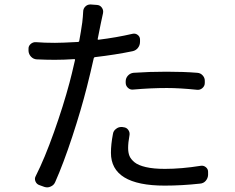

<svg xmlns="http://www.w3.org/2000/svg" viewBox="-20 -809 1040 851"><path d="M571.3 -412.1Q557.6 -410.2 547.4 -419.4Q537.1 -428.7 537.1 -442.4V-448.2Q537.1 -462.9 546.9 -473.6Q556.6 -484.4 571.3 -486.3Q642.6 -491.2 717.8 -491.2Q794.9 -491.2 854.5 -486.3Q869.1 -485.4 878.9 -474.1Q888.7 -462.9 887.7 -448.2V-441.4Q887.7 -427.7 877 -418.5Q866.2 -409.2 852.5 -411.1Q776.4 -418.9 719.7 -418.9Q648.4 -418.9 571.3 -412.1ZM567.4 -659.2Q580.1 -662.1 590.3 -654.3Q600.6 -646.5 600.6 -633.8V-624Q600.6 -608.4 591.3 -596.7Q582 -585 567.4 -582Q492.2 -566.4 400.4 -555.7Q396.5 -554.7 395.5 -550.8Q381.8 -489.3 365.2 -423.8Q339.8 -323.2 300.3 -203.1Q260.7 -83 224.6 -2Q218.8 11.7 205.1 17.6Q197.3 21.5 189.5 21.5Q183.6 21.5 176.8 19.5L155.3 11.7Q142.6 7.8 137.2 -4.9Q131.8 -17.6 138.7 -29.3Q177.7 -106.4 219.2 -223.1Q260.7 -339.8 288.1 -442.4Q296.9 -474.6 312.5 -543Q313.5 -546.9 308.6 -546.9Q262.7 -543.9 222.7 -543.9Q185.5 -543.9 142.6 -545.9Q127.9 -546.9 117.7 -557.6Q107.4 -568.4 106.4 -583V-591.8Q105.5 -604.5 115.7 -613.8Q126 -623 139.6 -622.1Q176.8 -619.1 223.6 -619.1Q253.9 -619.1 325.2 -623Q330.1 -623 331.1 -627Q338.9 -668.9 344.7 -710Q347.7 -735.4 348.6 -756.8Q348.6 -771.5 359.4 -781.2Q368.2 -789.1 379.9 -789.1Q380.9 -789.1 382.8 -789.1L410.2 -787.1Q423.8 -786.1 431.6 -774.9Q439.5 -763.7 436.5 -750Q433.6 -739.3 426.8 -705.1L413.1 -636.7Q412.1 -634.8 413.6 -633.8Q415 -632.8 416 -632.8Q496.1 -642.6 567.4 -659.2ZM480.5 -214.8Q482.4 -229.5 495.1 -238.3Q504.9 -246.1 517.6 -246.1Q519.5 -246.1 521.5 -246.1L527.3 -245.1Q541 -244.1 548.8 -232.9Q556.6 -221.7 553.7 -208Q547.9 -176.8 547.9 -153.3Q547.9 -132.8 553.7 -118.2Q559.6 -103.5 576.2 -89.8Q592.8 -76.2 626.5 -68.4Q660.2 -60.5 710.9 -60.5Q784.2 -60.5 870.1 -74.2Q882.8 -76.2 893.1 -67.4Q903.3 -58.6 902.3 -44.9V-33.2Q901.4 -18.6 891.6 -7.3Q881.8 3.9 866.2 4.9Q786.1 13.7 710 13.7Q471.7 13.7 471.7 -131.8Q471.7 -168.9 480.5 -214.8Z"/></svg>

Font: Gen Jyuu GothicL Regular
Style: Regular
Weight: 400
Designer: [Source Han Sans]
Ryoko NISHIZUKA  (kana & ideographs); Paul D. Hunt (Latin, Greek & Cyrillic); Wenlong ZHANG  (bopomofo
Version: Version 1.002.20150607